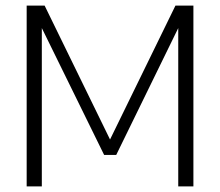

<svg xmlns="http://www.w3.org/2000/svg" viewBox="-20 -664 784 684"><path d="M75 0V-644H139L372 -167L605 -644H669V0H615V-564L394 -112H351L129 -564V0Z"/></svg>

Font: Kanit ExtraLight
Style: Regular
Weight: 275
Designer: Katatrad Team
Foundry: CadsonDemak
Version: Version 2.000; ttfautohint (v1.8.3)